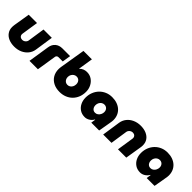

<svg xmlns="http://www.w3.org/2000/svg" viewBox="231 -1910 3103 3103"><g transform="rotate(45 1783.0 -358.5)"><path d="M613 -518 566 -202Q557 -140 518 -91Q479 -42 418.5 -14.5Q358 13 283 13Q209 13 153 -11.5Q97 -36 66 -81.5Q35 -127 35 -188Q35 -199 36.5 -212.5Q38 -226 39 -236L85 -518H275L232 -239Q231 -235 230.5 -228Q230 -221 230 -218Q230 -191 248.5 -173.5Q267 -156 296 -156Q319 -156 336.5 -166Q354 -176 365.5 -191.5Q377 -207 379 -223L423 -518Z M621 0 678 -368Q689 -438 736 -478Q783 -518 855 -518H1031L1008 -373H910Q893 -373 880.5 -362.5Q868 -352 866 -335L813 0Z M1318 13Q1235 13 1174 -19Q1113 -51 1080 -107.5Q1047 -164 1047 -238Q1047 -251 1048.5 -265Q1050 -279 1052 -293L1124 -730H1317L1277 -477H1280Q1306 -504 1337 -517Q1368 -530 1409 -530Q1470 -530 1518 -498Q1566 -466 1594 -412Q1622 -358 1622 -292Q1622 -225 1600 -169.5Q1578 -114 1537.5 -73Q1497 -32 1441 -9.5Q1385 13 1318 13ZM1329 -158Q1355 -158 1376.5 -172Q1398 -186 1411 -211Q1424 -236 1424 -268Q1424 -294 1414 -314.5Q1404 -335 1385.5 -347.5Q1367 -360 1340 -360Q1313 -360 1291 -346Q1269 -332 1255.5 -307.5Q1242 -283 1242 -253Q1242 -226 1253 -204.5Q1264 -183 1283.5 -170.5Q1303 -158 1329 -158Z M1893 13Q1828 13 1780.5 -18.5Q1733 -50 1707 -103Q1681 -156 1681 -220Q1681 -287 1703.5 -343.5Q1726 -400 1766.5 -442Q1807 -484 1862 -507.5Q1917 -531 1982 -531Q2045 -531 2096 -513Q2147 -495 2183.5 -461.5Q2220 -428 2239 -382.5Q2258 -337 2258 -282Q2258 -269 2256 -252.5Q2254 -236 2247 -196L2213 0H2033L2045 -77H2039Q2015 -35 1975.5 -11Q1936 13 1893 13ZM1962 -155Q1992 -155 2014.5 -172Q2037 -189 2049.5 -215Q2062 -241 2062 -269Q2062 -295 2051.5 -314.5Q2041 -334 2022.5 -345.5Q2004 -357 1979 -357Q1951 -357 1928.5 -342Q1906 -327 1893.5 -302Q1881 -277 1881 -247Q1881 -221 1891 -200Q1901 -179 1919 -167Q1937 -155 1962 -155Z M2305 0 2352 -316Q2362 -379 2400.5 -427.5Q2439 -476 2500 -503.5Q2561 -531 2635 -531Q2709 -531 2765 -506.5Q2821 -482 2852 -437Q2883 -392 2883 -330Q2883 -319 2882 -306Q2881 -293 2879 -282L2833 0H2643L2686 -279Q2687 -284 2687.5 -290.5Q2688 -297 2688 -300Q2688 -327 2669.5 -344.5Q2651 -362 2622 -362Q2600 -362 2582 -352Q2564 -342 2553 -327Q2542 -312 2539 -295L2495 0Z M3159 13Q3094 13 3046.5 -18.5Q2999 -50 2973 -103Q2947 -156 2947 -220Q2947 -287 2969.5 -343.5Q2992 -400 3032.5 -442Q3073 -484 3128 -507.5Q3183 -531 3248 -531Q3311 -531 3362 -513Q3413 -495 3449.5 -461.5Q3486 -428 3505 -382.5Q3524 -337 3524 -282Q3524 -269 3522 -252.5Q3520 -236 3513 -196L3479 0H3299L3311 -77H3305Q3281 -35 3241.5 -11Q3202 13 3159 13ZM3228 -155Q3258 -155 3280.5 -172Q3303 -189 3315.5 -215Q3328 -241 3328 -269Q3328 -295 3317.5 -314.5Q3307 -334 3288.5 -345.5Q3270 -357 3245 -357Q3217 -357 3194.5 -342Q3172 -327 3159.5 -302Q3147 -277 3147 -247Q3147 -221 3157 -200Q3167 -179 3185 -167Q3203 -155 3228 -155Z"/></g></svg>

Font: MuseoModerno Black
Style: Italic
Weight: 900
Italic angle: -9°
Designer: Pablo Cosgaya, Héctor Gatti, Marcela Romero, and the Authors of The MuseoModerno Project.
Foundry: Omnibus-Type Team
Version: Version 1.003